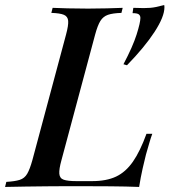

<svg xmlns="http://www.w3.org/2000/svg" viewBox="-58 -739 670 759"><path d="M544 -210Q538 -194 532 -173Q526 -152 519 -128Q514 -109 506 -73.5Q498 -38 492 0Q441 -2 377.5 -2.5Q314 -3 264 -3Q241 -3 205 -3Q169 -3 127 -2.5Q85 -2 42.5 -1.5Q0 -1 -38 0L-33 -20Q1 -22 20 -28Q39 -34 49.5 -52Q60 -70 70 -106L203 -602Q213 -639 211.5 -656.5Q210 -674 194.5 -680.5Q179 -687 145 -688L150 -708Q172 -707 209.5 -706Q247 -705 290 -705Q328 -705 364.5 -706Q401 -707 427 -708L422 -688Q388 -687 369 -680.5Q350 -674 339 -656.5Q328 -639 318 -602L185 -106Q175 -70 176.5 -52Q178 -34 194 -28.5Q210 -23 244 -23H306Q363 -23 401 -41Q439 -59 467.5 -100Q496 -141 521 -210ZM430 -485Q467 -555 482 -602.5Q497 -650 497 -668Q497 -677 491 -682Q485 -687 466 -687L469 -708Q481 -708 490.5 -707.5Q500 -707 510 -707Q538 -707 557 -711Q576 -715 591 -719Q592 -717 592 -710Q592 -673 553 -613Q514 -553 444 -481Z"/></svg>

Font: Playfair Display Medium
Style: Italic
Weight: 500
Italic angle: -14°
Designer: Claus Eggers Sørensen
Foundry: Claus Eggers Sørensen
Version: Version 1.203